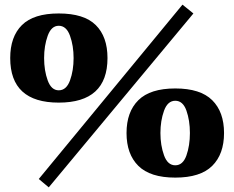

<svg xmlns="http://www.w3.org/2000/svg" viewBox="-20 -754 1009 827"><path d="M147 17 766 -734 813 -696 190 53ZM24 -504Q24 -596 74.5 -646Q125 -696 233 -696Q342 -696 392.5 -646Q443 -596 443 -504Q443 -312 233 -312Q24 -312 24 -504ZM297 -504Q297 -557 281.5 -600Q266 -643 233 -643Q201 -643 185.5 -600Q170 -557 170 -504Q170 -450 185.5 -407.5Q201 -365 233 -365Q266 -365 281.5 -407.5Q297 -450 297 -504ZM525 -181Q525 -272 576 -322.5Q627 -373 735 -373Q843 -373 894 -322.5Q945 -272 945 -181Q945 -90 894 -39.5Q843 11 735 11Q627 11 576 -39.5Q525 -90 525 -181ZM798 -181Q798 -235 783 -277.5Q768 -320 735 -320Q702 -320 686.5 -277Q671 -234 671 -181Q671 -128 686.5 -85Q702 -42 735 -42Q768 -42 783 -84.5Q798 -127 798 -181Z"/></svg>

Font: Trirong ExtraBold
Style: Regular
Weight: 800
Designer: Katatrad Team
Foundry: CadsonDemak
Version: Version 1.001